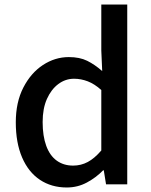

<svg xmlns="http://www.w3.org/2000/svg" viewBox="-20 -817 670 851"><path d="M276 14Q208 14 157 -20Q106 -54 78 -119Q50 -184 50 -275Q50 -364 83.5 -429Q117 -494 170.5 -529Q224 -564 285 -564Q333 -564 366.5 -547.5Q400 -531 433 -502L429 -593V-797H544V0H450L440 -62H437Q406 -30 365 -8Q324 14 276 14ZM304 -83Q339 -83 369 -99Q399 -115 429 -150V-418Q399 -445 369 -456.5Q339 -468 308 -468Q270 -468 238.5 -444.5Q207 -421 188 -378.5Q169 -336 169 -276Q169 -214 185 -170.5Q201 -127 231.5 -105Q262 -83 304 -83Z"/></svg>

Font: Noto Sans TC Thin Medium
Style: Regular
Weight: 500
Version: Version 2.004-H2;hotconv 1.0.118;makeotfexe 2.5.65603